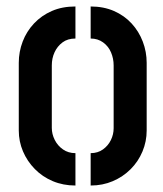

<svg xmlns="http://www.w3.org/2000/svg" viewBox="-20 -572 504 593"><path d="M213 1Q175 1 143 -12.5Q111 -26 87.5 -50Q64 -74 51 -104.5Q38 -135 38 -169V-378Q38 -412 50 -443.5Q62 -475 85 -499.5Q108 -524 140 -538Q172 -552 213 -552V-453Q189 -453 173 -441Q157 -429 148.5 -410.5Q140 -392 140 -370V-177Q140 -158 149 -140Q158 -122 174.5 -110.5Q191 -99 213 -99ZM260 1V-99Q282 -99 298 -110.5Q314 -122 322.5 -139.5Q331 -157 331 -176V-370Q331 -391 323 -410Q315 -429 298.5 -441Q282 -453 260 -453V-552Q300 -552 332 -538Q364 -524 386.5 -499.5Q409 -475 421 -443.5Q433 -412 433 -378V-169Q433 -135 420 -104Q407 -73 383.5 -49.5Q360 -26 328.5 -12.5Q297 1 260 1Z"/></svg>

Font: Stick No Bills ExtraLight SemiBold
Style: Regular
Weight: 600
Version: Version 2.000